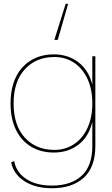

<svg xmlns="http://www.w3.org/2000/svg" viewBox="-20 -798 595 1017"><path d="M341 -778 286 -587H268L328 -778ZM255 199Q168 199 110 162Q52 125 39 62L55 55Q66 115 119 150Q172 185 255 185Q356 185 412.5 133Q469 81 469 -24V-153Q451 -75 396.5 -32.5Q342 10 265 10Q197 10 145 -21Q93 -52 64.5 -110.5Q36 -169 36 -250Q36 -332 64.5 -390Q93 -448 145 -479Q197 -510 265 -510Q341 -510 395.5 -468Q450 -426 469 -349V-500H485V-25Q485 87 424 143Q363 199 255 199ZM268 -4Q326 -4 371.5 -34Q417 -64 443 -119.5Q469 -175 469 -250Q469 -326 443 -381Q417 -436 372 -466Q327 -496 268 -496Q171 -496 111.5 -431Q52 -366 52 -250Q52 -134 111.5 -69Q171 -4 268 -4Z"/></svg>

Font: Prodigy Sans Thin
Style: Regular
Weight: 100
Designer: Wei Huang
Foundry: Wei Huang
Version: Version 1.003; ttfautohint (v1.8.3)